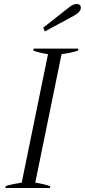

<svg xmlns="http://www.w3.org/2000/svg" viewBox="-20 -944 426 964"><path d="M197 -805 324 -905Q346 -924 366 -924Q375 -924 380.5 -919Q386 -914 386 -906Q386 -884 351 -865L205 -786ZM9 -10Q46 -21 89 -27L221 -672Q177 -679 147 -690L149 -700H373L372 -690Q336 -678 289 -672L157 -27Q203 -20 232 -9L231 0H7Z"/></svg>

Font: Trirong Light
Style: Italic
Weight: 300
Italic angle: -12°
Designer: Katatrad Team
Foundry: CadsonDemak
Version: Version 1.001